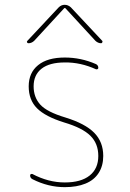

<svg xmlns="http://www.w3.org/2000/svg" viewBox="-20 -770 540 800"><path d="M98.6 -589.8Q94.7 -589.8 92.8 -593.3Q90.8 -596.7 93.8 -599.6L224.6 -739.3Q235.4 -750 249.5 -750Q263.7 -750 275.4 -739.3L406.2 -599.6Q408.2 -596.7 406.2 -593.3Q404.3 -589.8 401.4 -589.8Q388.7 -589.8 377.9 -599.6L252 -736.3H250H248L122.1 -599.6Q111.3 -589.8 98.6 -589.8ZM250 -9.8Q317.4 -9.8 353.5 -38.6Q389.6 -67.4 389.6 -120.1Q389.6 -171.9 356.4 -204.6Q323.2 -237.3 247.1 -259.8Q168.9 -284.2 134.3 -318.8Q99.6 -353.5 99.6 -410.2Q99.6 -466.8 138.7 -498.5Q177.7 -530.3 250 -530.3Q317.4 -530.3 379.9 -502.9Q389.6 -498 389.6 -487.3Q389.6 -483.4 386.2 -481.9Q382.8 -480.5 379.9 -481.4Q315.4 -510.7 250 -509.8Q186.5 -509.8 153.3 -483.9Q120.1 -458 120.1 -410.2Q120.1 -365.2 147.5 -334.5Q174.8 -303.7 252.9 -280.3Q335 -254.9 372.6 -216.8Q410.2 -178.7 410.2 -120.1Q410.2 -79.1 391.1 -49.3Q372.1 -19.5 335.9 -4.9Q299.8 9.8 250 9.8Q180.7 9.8 115.2 -23.4Q105.5 -28.3 105.5 -39.1Q105.5 -43 108.4 -44.4Q111.3 -45.9 115.2 -44.9Q181.6 -9.8 250 -9.8Z"/></svg>

Font: Rounded Mgen+ 1m thin
Style: Regular
Weight: 100
Designer: [Source Han Sans]
Ryoko NISHIZUKA  (kana & ideographs); Paul D. Hunt (Latin, Greek & Cyrillic); Wenlong ZHANG  (bopomofo
Version: Version 1.059.20150602